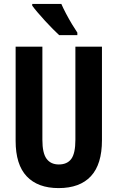

<svg xmlns="http://www.w3.org/2000/svg" viewBox="-20 -953 602 983"><path d="M502 -235Q502 -112 445.5 -51Q389 10 280 10Q174 10 117 -50Q60 -110 60 -232V-714H197V-237Q197 -169 218.5 -140Q240 -111 281 -111Q324 -111 345 -139.5Q366 -168 366 -238V-714H502ZM294 -933Q303 -912 318 -883.5Q333 -855 349 -828.5Q365 -802 376 -786V-773H283Q270 -785 250.5 -804.5Q231 -824 210.5 -846.5Q190 -869 172.5 -889.5Q155 -910 145 -924V-933Z"/></svg>

Font: Noto Sans Armenian ExtraCondensed
Style: Bold
Weight: 700
Width: 2
Designer: Monotype Design Team
Foundry: Monotype Imaging Inc.
Version: Version 2.008; ttfautohint (v1.8.4.7-5d5b)